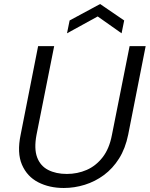

<svg xmlns="http://www.w3.org/2000/svg" viewBox="-20 -930 746 957"><path d="M170 -700H250L162 -258Q149 -189 165 -146Q181 -103 220 -83Q259 -63 313 -63Q366 -63 412 -83Q458 -103 491.5 -146Q525 -189 538 -258L626 -700H706L619 -259Q605 -190 573.5 -140Q542 -90 498 -57.5Q454 -25 402.5 -9Q351 7 298 7Q226 7 170.5 -21.5Q115 -50 89.5 -109Q64 -168 83 -259ZM586 -764 467 -848 314 -764 327 -828 479 -910 599 -828Z"/></svg>

Font: Albert Sans
Style: Italic
Weight: 400
Italic angle: -11.25°
Designer: Andreas Rasmussen
Foundry: a.Foundry
Version: Version 1.025